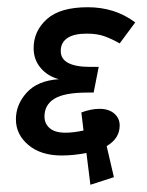

<svg xmlns="http://www.w3.org/2000/svg" viewBox="-20 -486 407 531"><path d="M255 -185Q281 -185 296 -172Q311 -159 311 -139Q311 -103 275 -82L295 4L230 25L219 -63Q184 -56 150 -56Q93 -56 58.5 -85Q24 -114 24 -156Q24 -197 54 -230Q84 -263 143 -267Q112 -275 92.5 -298Q73 -321 73 -353Q73 -400 109.5 -433Q146 -466 223 -466Q298 -466 354 -424L311 -366Q290 -378 269.5 -385.5Q249 -393 220 -393Q184 -393 166 -380.5Q148 -368 148 -345Q148 -301 230 -301H253L239 -230H222Q158 -230 130.5 -213Q103 -196 103 -164Q103 -144 117.5 -131.5Q132 -119 161 -119Q183 -119 211 -125L205 -175Q232 -185 255 -185Z"/></svg>

Font: Cambay Devanagari
Style: Bold Italic
Weight: 700
Designer: Pooja Saxena
Foundry: Pooja Saxena
Version: Version 1.005;PS 001.005;hotconv 1.0.70;makeotf.lib2.5.58329